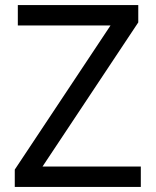

<svg xmlns="http://www.w3.org/2000/svg" viewBox="-20 -734 612 754"><path d="M533 0H38V-68L414 -634H50V-714H523V-646L147 -80H533Z"/></svg>

Font: Noto Sans Batak
Style: Regular
Weight: 400
Designer: Monotype Design Team
Foundry: Monotype Imaging Inc.
Version: Version 2.002; ttfautohint (v1.8.4.7-5d5b)